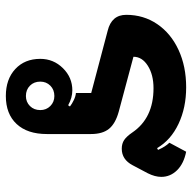

<svg xmlns="http://www.w3.org/2000/svg" viewBox="-20 -612 642 641"><g transform="rotate(90 300.5 -292.0)"><path d="M291 -276 83 -331Q30 -344 30 -393Q30 -451 61 -496.5Q92 -542 147 -567.5Q202 -593 272 -593Q340 -593 394 -567.5Q448 -542 475 -496L481 -499Q470 -524 457 -537L487 -593Q527 -585 549 -562.5Q571 -540 571 -510Q571 -489 559 -465L532 -414Q513 -378 477 -378Q460 -378 448 -386Q436 -394 423 -413Q375 -484 275 -484Q230 -484 200 -465Q170 -446 170 -417L353 -368Q393 -357 410.5 -335.5Q428 -314 428 -275V-128Q428 -63 394.5 -27Q361 9 301 9Q245 9 211 -22.5Q177 -54 177 -106Q177 -150 208 -181.5Q239 -213 282 -213Q307 -213 332 -199L336 -205Q327 -212 314.5 -218Q302 -224 291 -225ZM348 -106Q348 -126 334.5 -139.5Q321 -153 301 -153Q280 -153 266.5 -139.5Q253 -126 253 -106Q253 -85 266.5 -71.5Q280 -58 301 -58Q321 -58 334.5 -71.5Q348 -85 348 -106Z"/></g></svg>

Font: K2D ExtraBold
Style: Regular
Weight: 800
Designer: Katatrad Aksorn Co.,Ltd.
Foundry: Cadson Demak Co.,Ltd.
Version: Version 1.000; ttfautohint (v1.6)